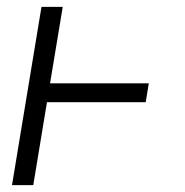

<svg xmlns="http://www.w3.org/2000/svg" viewBox="-20 -540 540 560"><path d="M15 0 101 -520H163L126 -297H414L405 -242H117L77 0Z"/></svg>

Font: Iosevka Curly Slab Light
Style: Italic
Weight: 300
Italic angle: -9°
Monospace: yes
Designer: Belleve Invis
Foundry: Belleve Invis
Version: Version 22.1.2; ttfautohint (v1.8.4)